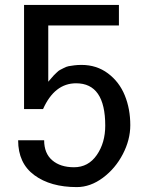

<svg xmlns="http://www.w3.org/2000/svg" viewBox="-20 -742 598 775"><path d="M158.2 -175.8Q158.2 -123 190.9 -95Q223.6 -66.9 278.8 -66.9Q336.4 -66.9 370.6 -116.2Q404.8 -165.5 404.8 -234.9Q404.8 -405.8 287.1 -405.8Q200.2 -405.8 153.8 -301.8H77.1V-722.2H460V-639.2H174.8V-412.1Q176.3 -413.6 185.8 -424.8Q195.3 -436 197.3 -438Q199.2 -439.9 208.3 -448.7Q217.3 -457.5 222.2 -459.7Q227.1 -461.9 237.5 -467.5Q248 -473.1 257.3 -474.9Q266.6 -476.6 280 -478.3Q293.5 -480 309.1 -480Q370.1 -480 415.8 -445.8Q461.4 -411.6 483.6 -357.2Q505.9 -302.7 505.9 -236.8Q505.9 -177.7 475.8 -119.9Q445.8 -62 395.3 -24.4Q344.7 13.2 290 13.2Q184.1 13.2 118.7 -34.9Q53.2 -83 53.2 -175.8Z"/></svg>

Font: Perun
Style: Regular
Weight: 400
Version: Version 1.0000